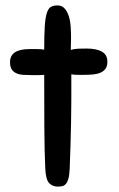

<svg xmlns="http://www.w3.org/2000/svg" viewBox="-20 -687 437 708"><path d="M147 -65Q144 -128 143.5 -214.5Q143 -301 143 -411Q133 -410 119.5 -410Q106 -410 98 -410Q80 -410 65.5 -411Q51 -412 40 -417Q29 -422 23 -431.5Q17 -441 17 -458Q17 -506 89 -506Q100 -506 116 -506Q132 -506 143 -504Q143 -557 145 -589Q147 -621 152.5 -638.5Q158 -656 167.5 -661.5Q177 -667 192 -667Q208 -667 218 -656Q228 -645 233.5 -628Q239 -611 240.5 -590Q242 -569 242 -549Q242 -535 241.5 -523.5Q241 -512 241 -503Q255 -507 270 -507.5Q285 -508 299 -508Q336 -508 356 -496.5Q376 -485 376 -459Q376 -443 369 -433.5Q362 -424 350.5 -419Q339 -414 323.5 -412.5Q308 -411 290 -411Q280 -411 267 -411Q254 -411 243 -413Q243 -360 243 -316Q243 -272 242 -231.5Q241 -191 240 -151Q239 -111 237 -66Q236 -42 232.5 -29Q229 -16 223 -9Q217 -2 209.5 -0.5Q202 1 192 1Q174 1 161.5 -11.5Q149 -24 147 -65Z"/></svg>

Font: Sniglet
Style: Regular
Weight: 400
Designer: Haley Fiege
Foundry: Haley Fiege, Pablo Impallari, Brenda Gallo
Version: Version 2.000; ttfautohint (v0.95) -l 8 -r 50 -G 200 -x 14 -